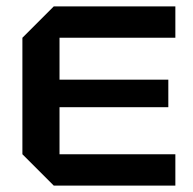

<svg xmlns="http://www.w3.org/2000/svg" viewBox="-20 -580 602 600"><path d="M148 0 50 -98V-462L148 -560H528V-462H166V-331H506V-245H166V-98H528V0Z"/></svg>

Font: Tektur Medium
Style: Regular
Weight: 500
Designer: Adam Jagosz
Foundry: Adam Jagosz
Version: Version 1.005;gftools[0.9.30]